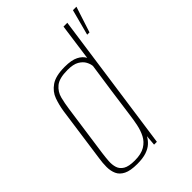

<svg xmlns="http://www.w3.org/2000/svg" viewBox="-200 -732 820 820"><g transform="rotate(-45 210.5 -321.5)"><path d="M130 8Q89 8 67 -3Q45 -14 36.5 -33Q28 -52 28 -76Q28 -100 32 -125L67 -375Q72 -407 82.5 -436.5Q93 -466 121 -485.5Q149 -505 204 -505Q245 -505 267.5 -493.5Q290 -482 299 -464L322 -630H345L256 0H239L243 -47Q235 -32 221.5 -19.5Q208 -7 186 0.5Q164 8 130 8ZM133 -10Q172 -10 195 -24Q218 -38 229.5 -60.5Q241 -83 246.5 -109.5Q252 -136 255 -160Q264 -226 273 -291Q282 -356 292 -422Q291 -435 283 -450Q275 -465 256.5 -476Q238 -487 203 -487Q153 -487 130.5 -468.5Q108 -450 101 -422Q94 -394 90 -365L57 -131Q54 -109 52.5 -87.5Q51 -66 56.5 -48.5Q62 -31 79.5 -20.5Q97 -10 133 -10ZM369 -534 400 -651H421L383 -534Z"/></g></svg>

Font: Alumni Sans SC Thin
Style: Italic
Weight: 100
Italic angle: -8°
Designer: Robert E. Leuschke
Foundry: Robert E. Leuschke
Version: Version 1.016